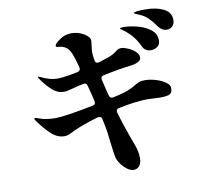

<svg xmlns="http://www.w3.org/2000/svg" viewBox="-93 -951 1186 1100"><g transform="rotate(-10 500.0 -401.0)"><path d="M970 -761Q970 -738 956.5 -725Q943 -712 924 -712Q910 -712 898 -719Q886 -726 877 -738Q851 -774 832 -792.5Q813 -811 787 -822Q778 -826 766 -831Q754 -836 754 -839Q754 -848 823 -848Q884 -848 927 -827Q970 -806 970 -761ZM890 -379Q890 -354 876 -345Q862 -336 820 -336L791 -337Q763 -339 745 -339Q679 -339 577 -318Q560 -315 560 -301Q560 -296 561 -293Q588 -201 627 -98Q644 -53 644 -17Q644 16 630.5 31Q617 46 598 46Q572 46 543.5 17.5Q515 -11 506 -43Q502 -58 494 -125Q486 -202 477 -242L471 -271Q468 -287 453 -287Q448 -287 445 -286Q338 -255 278 -223Q259 -213 240 -213Q199 -213 164 -246Q129 -279 97 -323Q87 -336 87 -340Q87 -345 93 -345Q96 -345 102.5 -342.5Q109 -340 113 -339Q151 -324 208 -324Q263 -324 428 -357Q449 -360 444 -382Q436 -420 421 -474Q416 -494 396 -489Q350 -479 338 -475Q328 -473 311.5 -468.5Q295 -464 281 -464Q245 -464 215 -491Q185 -518 160 -553Q157 -558 153 -563.5Q149 -569 149 -571Q149 -575 152 -575Q154 -575 158.5 -573Q163 -571 165 -570Q215 -545 258 -545Q297 -545 377 -562Q387 -564 391 -571Q395 -578 392 -588Q378 -640 372 -656Q359 -693 341 -707Q323 -721 296 -723Q294 -723 289 -723.5Q284 -724 282 -725.5Q280 -727 280 -731Q280 -742 306 -761Q332 -780 353 -784Q368 -787 381 -787Q419 -787 452.5 -767.5Q486 -748 486 -725L484 -705Q479 -668 479 -660Q479 -648 484 -613Q487 -590 509 -596L567 -615Q589 -622 612 -639Q622 -647 630 -650.5Q638 -654 647 -654Q661 -654 685 -644Q709 -634 727 -617.5Q745 -601 745 -583Q745 -567 728 -558Q711 -549 687 -546Q610 -537 523 -518Q502 -515 507 -493L515 -459Q518 -447 521.5 -432Q525 -417 530 -399Q536 -379 556 -384Q608 -396 620 -400Q660 -413 690 -432Q705 -441 716 -445Q727 -449 749 -449Q779 -449 812 -439Q845 -429 867.5 -413Q890 -397 890 -379ZM660 -765Q660 -768 666.5 -769Q673 -770 682 -770Q714 -770 758 -759.5Q802 -749 835 -724.5Q868 -700 868 -661Q868 -635 851 -623.5Q834 -612 814 -612Q798 -612 785 -620Q772 -628 765 -644Q749 -678 729.5 -702Q710 -726 682 -748Q674 -754 667 -758.5Q660 -763 660 -765Z"/></g></svg>

Font: Shippori Mincho B1 ExtraBold
Style: Regular
Weight: 800
Designer: FONTDASU
Foundry: FONTDASU / Google Inc. / but / Adobe
Version: Version 3.110; ttfautohint (v1.8.3)